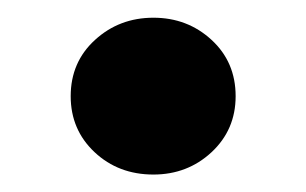

<svg xmlns="http://www.w3.org/2000/svg" viewBox="-20 -200 351 220"><path d="M61 -89.8Q61 -128.9 88.9 -154.3Q116.7 -179.7 155.8 -179.7Q194.8 -179.7 222.4 -154.3Q250 -128.9 250 -89.8Q250 -51.3 222.4 -25.6Q194.8 0 155.8 0Q115.7 0 88.4 -25.6Q61 -51.3 61 -89.8Z"/></svg>

Font: Vazirmatn FD Black
Style: Regular
Weight: 900
Designer: Saber Rastikerdar
Foundry: Saber Rastikerdar
Version: Version 33.003